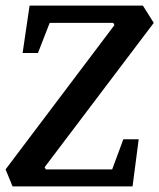

<svg xmlns="http://www.w3.org/2000/svg" viewBox="-23 -668 571 688"><path d="M22 0 -3 -61 387 -578 383 -586H155L113 -478H58L83 -648H489L528 -586L137 -69L141 -61H379L419 -169H474L452 0Z"/></svg>

Font: Faustina Light SemiBold
Style: Italic
Weight: 600
Italic angle: -8°
Version: Version 1.200